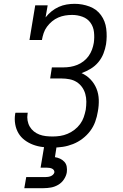

<svg xmlns="http://www.w3.org/2000/svg" viewBox="-20 -763 640 1003"><path d="M255 8Q229 8 203 5Q177 2 153 -7Q129 -16 109 -31Q89 -46 76.5 -67Q64 -88 59.5 -114Q55 -140 59 -166Q59 -168 59.5 -170Q60 -172 61 -174H125Q125 -172 124.5 -171Q124 -170 124 -168Q121 -151 124 -133.5Q127 -116 135.5 -101.5Q144 -87 157 -76.5Q170 -66 186 -60Q202 -54 219.5 -52Q237 -50 255 -50Q275 -50 294.5 -53Q314 -56 333 -64Q352 -72 369 -85Q386 -98 398.5 -115Q411 -132 417.5 -151Q424 -170 428 -190Q431 -211 431 -232Q431 -253 425.5 -272.5Q420 -292 408.5 -308Q397 -324 380.5 -334.5Q364 -345 343.5 -349Q323 -353 302 -353H242L251 -411H312Q330 -411 348 -414Q366 -417 383.5 -424Q401 -431 416.5 -443Q432 -455 443 -470.5Q454 -486 460.5 -503.5Q467 -521 470 -539Q474 -567 471 -595Q468 -623 452.5 -644.5Q437 -666 411 -675.5Q385 -685 357 -685Q338 -685 320 -682Q302 -679 284.5 -671.5Q267 -664 252 -651.5Q237 -639 225.5 -623.5Q214 -608 208 -590Q202 -572 199 -554H134L164 -735H229L218 -672Q232 -690 249.5 -704Q267 -718 287 -727Q307 -736 328 -739.5Q349 -743 370 -743Q410 -743 447.5 -729Q485 -715 507.5 -684Q530 -653 535 -613Q540 -573 534 -532Q530 -508 520.5 -483.5Q511 -459 494 -438.5Q477 -418 454 -404Q431 -390 406 -381Q433 -369 453 -348Q473 -327 484 -300Q495 -273 496 -242Q497 -211 491 -180Q487 -154 477.5 -127.5Q468 -101 451 -78.5Q434 -56 411 -38.5Q388 -21 361.5 -10.5Q335 0 308.5 4Q282 8 255 8ZM107 220 117 162H217Q224 162 231 161Q238 160 244.5 157.5Q251 155 256.5 150Q262 145 264 138Q264 138 264 138Q264 138 264 138Q265 131 261 125.5Q257 120 251 117.5Q245 115 238.5 114Q232 113 225 113H192L211 0H276L267 58Q281 60 294 66Q307 72 316.5 82.5Q326 93 328.5 107.5Q331 122 329 137Q326 156 314 174Q302 192 284 202.5Q266 213 246.5 216.5Q227 220 207 220Z"/></svg>

Font: Iosevka Etoile Light Oblique
Style: Regular
Weight: 300
Italic angle: -9°
Designer: Belleve Invis
Foundry: Belleve Invis
Version: Version 15.5.2; ttfautohint (v1.8.4)